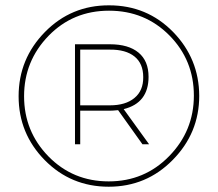

<svg xmlns="http://www.w3.org/2000/svg" viewBox="-20 -709 817 720"><path d="M280.8 -314H392.1Q451.2 -314 484.4 -341.8Q517.6 -369.1 517.1 -419.9Q517.1 -470.7 484.4 -497.1Q451.7 -523.4 392.1 -522.9H280.8ZM537.1 -420.9Q537.1 -322.8 443.8 -299.8L539.1 -168H514.2L422.9 -295.9Q402.8 -293.9 392.1 -293.9H280.8V-168H261.2V-543H392.1Q461.9 -543 499.5 -511.7Q537.1 -480.5 537.1 -420.9ZM614.3 -123.5Q707 -218.3 707 -350.6Q707 -483.4 615.2 -576.2Q523.4 -668.9 388.7 -668.9Q253.9 -668.9 162.1 -574.7Q70.3 -480 70.3 -348.1Q70.3 -216.3 161.6 -122.6Q253.4 -28.8 387.7 -28.8Q522 -28.8 614.3 -123.5ZM389.2 -689Q531.2 -689 628.9 -589.4Q726.6 -489.3 727.1 -349.6Q727.1 -210 627.9 -109.4Q529.3 -8.8 387.7 -8.8Q246.1 -8.8 147.9 -108.4Q49.8 -208 49.8 -348.1Q49.8 -488.3 148.4 -588.9Q247.1 -689.5 389.2 -689Z"/></svg>

Font: Montserrat-Hairline
Style: Regular
Weight: 250
Designer: Julieta Ulanovsky
Foundry: Julieta Ulanovsky
Version: Version 1.000;PS 002.000;hotconv 1.0.70;makeotf.lib2.5.58329